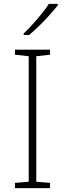

<svg xmlns="http://www.w3.org/2000/svg" viewBox="-20 -1063 334 990"><path d="M238 -93H57V-120L128 -126V-773L57 -781V-807H238V-781L167 -773V-126L238 -120ZM278 -1035Q261 -1014 236.5 -986.5Q212 -959 184 -931.5Q156 -904 131 -883H102V-890Q123 -910 148 -937.5Q173 -965 195.5 -993Q218 -1021 232 -1043H278Z"/></svg>

Font: Noto Sans Telugu UI ExtraLight
Style: Regular
Weight: 200
Designer: Jelle Bosma - Monotype Design Team
Foundry: Monotype Imaging Inc.
Version: Version 2.005; ttfautohint (v1.8.4.7-5d5b)